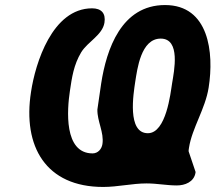

<svg xmlns="http://www.w3.org/2000/svg" viewBox="-20 -734 854 761"><path d="M103 -370C69 -153 162 7 389 7C447 7 503 -7 561 -7C603 -7 640 1 681 1C712 1 749 -12 755 -50V-53L728 -133C727 -134 728 -144 729 -148C741 -226 794 -303 807 -387C829 -526 808 -714 634 -714C461 -714 402 -539 381 -403C379 -388 368 -315 366 -300C365 -253 393 -209 386 -163C383 -143 368 -126 347 -126C232 -126 246 -300 257 -373C265 -427 272 -477 302 -527C328 -569 386 -595 394 -644C400 -682 381 -701 345 -701C187 -701 120 -483 103 -370ZM516 -410C524 -459 538 -581 617 -581C697 -581 670 -452 662 -403C656 -366 639 -206 566 -206C483 -206 509 -363 516 -410Z"/></svg>

Font: Asimov Print
Style: Regular
Weight: 500
Designer: Google
Version: Version 2.000980: 2014